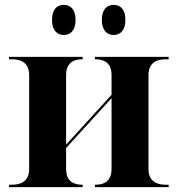

<svg xmlns="http://www.w3.org/2000/svg" viewBox="-20 -770 731 790"><path d="M448 -626C473 -626 496 -643 496 -688C496 -734 473 -750 448 -750C422 -750 399 -734 399 -688C399 -643 422 -626 448 -626ZM242 -626C268 -626 291 -643 291 -688C291 -734 268 -750 242 -750C217 -750 194 -734 194 -688C194 -643 217 -626 242 -626ZM17 0H320V-10H318C291 -10 252 -18 252 -75V-161L439 -366V-75C439 -18 400 -10 373 -10H371V0H674V-10H662C633 -10 591 -18 591 -75V-461C591 -518 633 -526 662 -526H674V-536H371V-526H373C400 -526 439 -518 439 -461V-380L252 -175V-461C252 -518 291 -526 318 -526H320V-536H17V-526H29C58 -526 100 -518 100 -461V-75C100 -18 58 -10 29 -10H17Z"/></svg>

Font: Noto Serif Display
Style: Bold
Weight: 700
Designer: Monotype Design Team
Foundry: Monotype Imaging Inc.
Version: Version 2.009